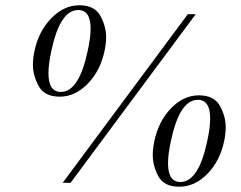

<svg xmlns="http://www.w3.org/2000/svg" viewBox="-20 -694 915 729"><path d="M377 -501Q361 -425 313 -376Q265 -327 207 -327Q149 -327 127 -367Q105 -407 105 -448Q105 -473 111 -501Q127 -576 175 -625Q223 -674 281 -674Q339 -674 361 -634Q383 -594 383 -553Q383 -529 377 -501ZM313 -501Q324 -551 324 -585Q324 -656 277 -656Q208 -656 175 -501Q164 -451 164 -416Q164 -345 211 -345Q280 -345 313 -501ZM248 0H218L693 -640H723ZM831 -158Q815 -82 767 -33.5Q719 15 661 15Q603 15 581.5 -24.5Q560 -64 560 -105Q560 -129 566 -158Q582 -234 629.5 -283Q677 -332 735 -332Q793 -332 815 -292Q837 -252 837 -211Q837 -186 831 -158ZM767 -159Q778 -209 778 -244Q778 -315 731 -315Q662 -315 629 -159Q618 -109 618 -74Q618 -3 665 -3Q734 -3 767 -159Z"/></svg>

Font: New Athena Unicode
Style: Italic
Weight: 400
Designer: J. Rusten 1997; rev. by R. Hancock 2001, 2002, rev. by D. Mastronarde 2002-2019
Foundry: Society for Classical Studies (formerly American Philological Association)
Version: Version 5.008